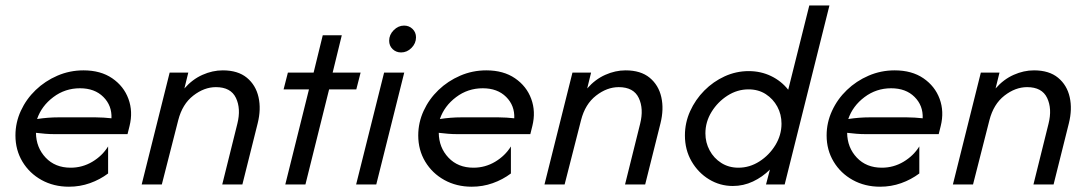

<svg xmlns="http://www.w3.org/2000/svg" viewBox="-20 -687 4054 715"><path d="M236.8 8.3Q179.9 8.3 134.7 -16.7Q89.6 -41.7 63.5 -85.1Q37.5 -128.5 37.5 -182.6Q37.5 -230.6 57.6 -274.3Q77.8 -318.1 112.8 -351.7Q147.9 -385.4 193.8 -405.2Q239.6 -425 291 -425Q354.9 -425 397.9 -395.5Q441 -366 458.3 -318.8Q475.7 -271.5 462.5 -218.1L454.9 -187.5H182.6Q165.3 -187.5 148.3 -188.9Q131.2 -190.3 113.9 -192.4Q114.6 -137.5 150 -100Q185.4 -62.5 243.1 -62.5Q286.8 -62.5 324 -84.7Q361.1 -106.9 382.6 -141.7V-41Q352.1 -18.1 314.9 -4.9Q277.8 8.3 236.8 8.3ZM118.1 -243.8Q159 -250 197.9 -250H336.1Q351.4 -250 366 -249Q380.6 -247.9 395.1 -246.5Q397.2 -293.8 364.9 -326Q332.6 -358.3 277.8 -358.3Q222.2 -358.3 178.5 -325.3Q134.7 -292.4 118.1 -243.8Z M507.6 0 611.8 -416.7H681.2L666.7 -357.6Q696.5 -391.7 734 -408.3Q771.5 -425 809.7 -425Q866 -425 899.3 -397.6Q932.6 -370.1 942.7 -325.3Q952.8 -280.6 939.6 -227.8L882.6 0H807.6L863.9 -226.4Q877.8 -281.9 858.7 -322.2Q839.6 -362.5 784 -362.5Q740.3 -362.5 699.7 -330.9Q659 -299.3 643.8 -239.6L582.6 0Z M1042.4 0 1130.6 -354.2H1036.1L1052.1 -416.7H1147.9L1181.9 -555.6H1252.8L1218.8 -416.7H1322.9L1306.9 -354.2H1205.6L1117.4 0Z M1306.2 0 1410.4 -416.7H1485.4L1381.2 0ZM1473.6 -491.7Q1454.9 -491.7 1442 -504.2Q1429.2 -516.7 1429.2 -535.4Q1429.2 -557.6 1446.2 -574.7Q1463.2 -591.7 1484.7 -591.7Q1503.5 -591.7 1516.3 -579.2Q1529.2 -566.7 1529.2 -547.9Q1529.2 -525.7 1512.5 -508.7Q1495.8 -491.7 1473.6 -491.7Z M1736.8 8.3Q1679.9 8.3 1634.7 -16.7Q1589.6 -41.7 1563.5 -85.1Q1537.5 -128.5 1537.5 -182.6Q1537.5 -230.6 1557.6 -274.3Q1577.8 -318.1 1612.8 -351.7Q1647.9 -385.4 1693.8 -405.2Q1739.6 -425 1791 -425Q1854.9 -425 1897.9 -395.5Q1941 -366 1958.3 -318.8Q1975.7 -271.5 1962.5 -218.1L1954.9 -187.5H1682.6Q1665.3 -187.5 1648.3 -188.9Q1631.2 -190.3 1613.9 -192.4Q1614.6 -137.5 1650 -100Q1685.4 -62.5 1743.1 -62.5Q1786.8 -62.5 1824 -84.7Q1861.1 -106.9 1882.6 -141.7V-41Q1852.1 -18.1 1814.9 -4.9Q1777.8 8.3 1736.8 8.3ZM1618.1 -243.8Q1659 -250 1697.9 -250H1836.1Q1851.4 -250 1866 -249Q1880.6 -247.9 1895.1 -246.5Q1897.2 -293.8 1864.9 -326Q1832.6 -358.3 1777.8 -358.3Q1722.2 -358.3 1678.5 -325.3Q1634.7 -292.4 1618.1 -243.8Z M2007.6 0 2111.8 -416.7H2181.2L2166.7 -357.6Q2196.5 -391.7 2234 -408.3Q2271.5 -425 2309.7 -425Q2366 -425 2399.3 -397.6Q2432.6 -370.1 2442.7 -325.3Q2452.8 -280.6 2439.6 -227.8L2382.6 0H2307.6L2363.9 -226.4Q2377.8 -281.9 2358.7 -322.2Q2339.6 -362.5 2284 -362.5Q2240.3 -362.5 2199.7 -330.9Q2159 -299.3 2143.8 -239.6L2082.6 0Z M2709 5.6Q2661.1 5.6 2620.5 -19.1Q2579.9 -43.8 2555.2 -86.5Q2530.6 -129.2 2530.6 -182.6Q2530.6 -229.9 2550 -272.9Q2569.4 -316 2602.8 -349.7Q2636.1 -383.3 2678.8 -402.8Q2721.5 -422.2 2768.1 -422.2Q2813.2 -422.2 2851.4 -403.8Q2889.6 -385.4 2915.3 -352.8L2993.8 -666.7H3068.8L2902.1 0H2832.6L2847.2 -55.6Q2819.4 -27.8 2784 -11.1Q2748.6 5.6 2709 5.6ZM2729.9 -62.5Q2771.5 -62.5 2808 -85.8Q2844.4 -109 2867.4 -146.5Q2890.3 -184 2890.3 -226.4Q2890.3 -261.1 2874.7 -289.9Q2859 -318.8 2831.6 -336.5Q2804.2 -354.2 2767.4 -354.2Q2725.7 -354.2 2689.2 -330.9Q2652.8 -307.6 2629.9 -270.5Q2606.9 -233.3 2606.9 -190.3Q2606.9 -156.2 2622.6 -127.1Q2638.2 -97.9 2666 -80.2Q2693.8 -62.5 2729.9 -62.5Z M3257.6 8.3Q3200.7 8.3 3155.6 -16.7Q3110.4 -41.7 3084.4 -85.1Q3058.3 -128.5 3058.3 -182.6Q3058.3 -230.6 3078.5 -274.3Q3098.6 -318.1 3133.7 -351.7Q3168.7 -385.4 3214.6 -405.2Q3260.4 -425 3311.8 -425Q3375.7 -425 3418.8 -395.5Q3461.8 -366 3479.2 -318.8Q3496.5 -271.5 3483.3 -218.1L3475.7 -187.5H3203.5Q3186.1 -187.5 3169.1 -188.9Q3152.1 -190.3 3134.7 -192.4Q3135.4 -137.5 3170.8 -100Q3206.2 -62.5 3263.9 -62.5Q3307.6 -62.5 3344.8 -84.7Q3381.9 -106.9 3403.5 -141.7V-41Q3372.9 -18.1 3335.8 -4.9Q3298.6 8.3 3257.6 8.3ZM3138.9 -243.8Q3179.9 -250 3218.7 -250H3356.9Q3372.2 -250 3386.8 -249Q3401.4 -247.9 3416 -246.5Q3418.1 -293.8 3385.8 -326Q3353.5 -358.3 3298.6 -358.3Q3243.1 -358.3 3199.3 -325.3Q3155.6 -292.4 3138.9 -243.8Z M3528.5 0 3632.6 -416.7H3702.1L3687.5 -357.6Q3717.4 -391.7 3754.9 -408.3Q3792.4 -425 3830.6 -425Q3886.8 -425 3920.1 -397.6Q3953.5 -370.1 3963.5 -325.3Q3973.6 -280.6 3960.4 -227.8L3903.5 0H3828.5L3884.7 -226.4Q3898.6 -281.9 3879.5 -322.2Q3860.4 -362.5 3804.9 -362.5Q3761.1 -362.5 3720.5 -330.9Q3679.9 -299.3 3664.6 -239.6L3603.5 0Z"/></svg>

Font: Afacad
Style: Italic
Weight: 400
Italic angle: -14°
Designer: Kristian Moeller
Foundry: Dicotype
Version: Version 1.000